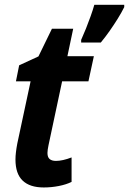

<svg xmlns="http://www.w3.org/2000/svg" viewBox="-20 -783 545 812"><path d="M165 9.8Q106 9.8 75.7 -19.3Q45.4 -48.3 45.4 -108.4Q45.4 -122.6 47.4 -139.2Q49.3 -155.8 53.2 -176.3L109.4 -439H47.4L61 -506.8L142.6 -544.4L199.7 -661.6H289.6L265.1 -545.4H377L354 -439H242.7L185.1 -168.5Q183.1 -159.2 181.9 -150.6Q180.7 -142.1 180.7 -136.2Q180.7 -118.2 189.9 -110.4Q199.2 -102.5 216.8 -102.5Q230.5 -102.5 247.1 -106.2Q263.7 -109.9 282.7 -117.2V-13.7Q259.8 -2.4 228.3 3.7Q196.8 9.8 165 9.8ZM323.2 -603V-614.3Q333.5 -637.2 343.8 -662.8Q354 -688.5 363.3 -714.4Q372.6 -740.2 378.9 -762.7H505.4V-752.9Q494.1 -730 478 -704.1Q461.9 -678.2 443.6 -652.1Q425.3 -626 406.2 -603Z"/></svg>

Font: Open Sans SemiCondensed
Style: Bold Italic
Weight: 700
Width: 4
Italic angle: -12°
Designer: Monotype Design Team
Foundry: Monotype Imaging Inc.
Version: Version 3.003